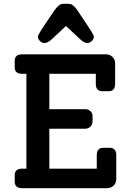

<svg xmlns="http://www.w3.org/2000/svg" viewBox="-20 -984 695 1004"><path d="M212 -759Q199 -759 188.5 -770Q178 -781 178 -793Q178 -803 235 -886Q267 -935 281 -949.5Q295 -964 311 -964H339Q355 -964 369 -949.5Q383 -935 414 -886Q471 -803 471 -793Q471 -781 460.5 -770Q450 -759 437 -759Q420 -759 399 -779L325 -848L251 -779Q230 -759 212 -759ZM554 -211Q588 -211 588 -172V-47Q588 -27 574 -13.5Q560 0 540 0H96Q57 0 57 -34V-68Q57 -102 96 -102H118V-598H96Q57 -598 57 -632V-666Q57 -700 96 -700H534Q555 -700 568.5 -686Q582 -672 582 -652V-546Q582 -507 548 -507H515Q481 -507 481 -546V-598H238V-413H426Q442 -413 453 -402.5Q464 -392 464 -376V-349Q464 -333 453 -322Q442 -311 426 -311H238V-102H486V-172Q486 -211 520 -211Z"/></svg>

Font: Solway Medium
Style: Regular
Weight: 500
Designer: Mariya V. Pigoulevskaya
Foundry: The Northern Block Ltd.
Version: Version 1.000;hotconv 1.0.109;makeotfexe 2.5.65596